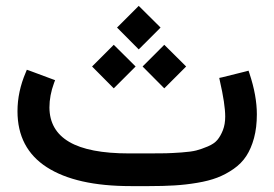

<svg xmlns="http://www.w3.org/2000/svg" viewBox="-20 -631 930 651"><path d="M486.1 0H423.2Q238.3 0 138.8 -64Q39.3 -128 39.3 -253.9Q39.3 -320.4 67.5 -385.9L71 -394.5L80.1 -391.4L157.2 -362.7L166.8 -359.2L163.2 -349.6Q147.6 -307.3 147.6 -266.5Q148.1 -188.9 214.6 -149.9Q281.1 -110.8 418.1 -110.8H482.6Q521.4 -110.8 542.3 -111.3Q563.2 -111.8 595.7 -114.1Q628.2 -116.4 645.6 -120.9Q663 -125.4 684.6 -134.5Q706.3 -143.6 717.1 -156.7Q728 -169.8 735.8 -189.7Q743.6 -209.6 743.6 -235.8Q743.6 -277.6 725.4 -357.2L723.4 -366.8L733 -368.8L813.6 -388.9L822.7 -391.4L825.7 -382.4Q850.9 -306.8 850.9 -243.3Q850.9 -198.5 841.3 -163Q831.7 -127.5 815.1 -102Q798.5 -76.6 772 -58.2Q745.6 -39.8 716.6 -28.7Q687.7 -17.6 648.4 -11.1Q609.1 -4.5 571.5 -2.3Q534 0 486.1 0ZM380.4 -541.1 446.9 -607.6 450.4 -611.1 453.9 -607.6 520.9 -541.1 524.4 -537.5 520.9 -534 453.9 -467 450.4 -463.5 446.9 -467 380.4 -534 376.8 -537.5ZM467 -409.1 533.5 -475.6 537 -479.1 540.6 -475.6 607.6 -409.1 611.1 -405.5 607.6 -402 540.6 -335 537 -331.5 533.5 -335 467 -402 463.5 -405.5ZM295.7 -409.1 362.2 -475.6 365.7 -479.1 369.3 -475.6 436.3 -409.1 439.8 -405.5 436.3 -402 369.3 -335 365.7 -331.5 362.2 -335 295.7 -402 292.2 -405.5Z"/></svg>

Font: Vazir FD Medium
Style: Regular
Weight: 500
Foundry: DejaVu fonts team - Redesigned by Saber Rastikerdar
Version: Version 21.10;October 20, 2019;FontCreator 12.0.0.2547 64-bi